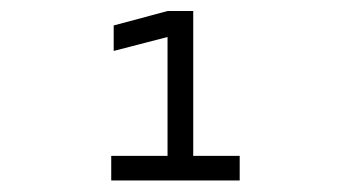

<svg xmlns="http://www.w3.org/2000/svg" viewBox="-20 -714 626 343"><path d="M178.7 -391.6V-435.5H279.3V-647.9L183.1 -623V-668.5L279.3 -694.3H325.2V-435.5H408.2V-391.6Z"/></svg>

Font: Caskaydia Cove ExtraLight
Style: Regular
Weight: 200
Monospace: yes
Designer: Aaron Bell
Foundry: Saja Typeworks
Version: Version 4.300; ttfautohint (v1.8.3)